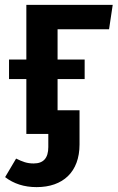

<svg xmlns="http://www.w3.org/2000/svg" viewBox="-20 -549 483 787"><path d="M427 -429 442 -529H88V-305H17V-225H88V0H178V54C178 99 158 121 118 121C90 121 73 114 46 101L1 177C36 204 79 218 130 218C238 218 306 156 306 43V-97H216V-225H327V-305H216V-429Z"/></svg>

Font: Fira Sans Medium
Style: Regular
Weight: 500
Designer: Carrois Corporate & Edenspiekermann AG
Foundry: Carrois Corporate GbR & Edenspiekermann AG
Version: Version 4.203